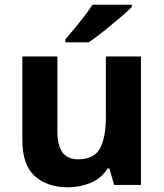

<svg xmlns="http://www.w3.org/2000/svg" viewBox="-20 -786 697 816"><path d="M579 -546V0H465L445 -70H437Q411 -28 365.5 -9Q320 10 269 10Q181 10 128 -37.5Q75 -85 75 -190V-546H224V-227Q224 -169 245 -139Q266 -109 312 -109Q380 -109 405 -155.5Q430 -202 430 -289V-546ZM540 -756Q526 -742 503 -722Q480 -702 453.5 -680Q427 -658 401.5 -638.5Q376 -619 357 -606H258V-619Q274 -638 295.5 -663.5Q317 -689 338 -716.5Q359 -744 373 -766H540Z"/></svg>

Font: RS Noto Sans
Style: Bold
Weight: 700
Designer: Monotype Design Team
Foundry: Monotype Imaging Inc.
Version: Version 3.10